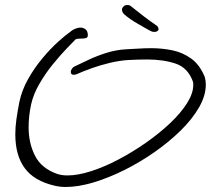

<svg xmlns="http://www.w3.org/2000/svg" viewBox="-20 -707 840 765"><path d="M242 38Q220 38 198 33Q116 14 78.5 -37Q41 -88 41 -172Q41 -201 45.5 -232.5Q50 -264 57 -300Q67 -348 92.5 -393Q118 -438 150 -476Q182 -514 212 -541Q242 -568 261 -581Q267 -587 278.5 -592Q290 -597 301 -597Q312 -597 321 -590Q330 -583 330 -566Q330 -556 319 -554.5Q308 -553 296 -553Q284 -553 280 -549Q271 -540 246 -514Q221 -488 191.5 -452Q162 -416 137.5 -374Q113 -332 104 -291Q99 -268 96.5 -245Q94 -222 94 -199Q94 -137 119.5 -86.5Q145 -36 208 -14Q226 -8 249 -8Q290 -8 343 -25Q396 -42 452 -71.5Q508 -101 561 -138Q614 -175 657 -215.5Q700 -256 725 -295.5Q750 -335 750 -368Q750 -371 750 -374.5Q750 -378 749 -381Q729 -437 680 -453.5Q631 -470 566 -470Q549 -470 531 -469.5Q513 -469 494 -468Q457 -466 417.5 -456.5Q378 -447 343.5 -434.5Q309 -422 287 -412Q280 -409 274 -409Q262 -409 262 -421Q262 -426 266.5 -433Q271 -440 281 -444Q302 -454 333.5 -469Q365 -484 404.5 -496.5Q444 -509 488 -511Q511 -512 534.5 -513.5Q558 -515 583 -515Q626 -515 667 -506.5Q708 -498 742 -473.5Q776 -449 796 -400Q798 -393 799 -385.5Q800 -378 800 -370Q800 -326 773 -279Q746 -232 699.5 -186.5Q653 -141 595 -100.5Q537 -60 474.5 -29Q412 2 352 20Q292 38 242 38ZM598 -580Q597 -580 591 -580Q585 -580 568 -590Q556 -597 527 -613.5Q498 -630 476 -649Q466 -658 466 -669Q466 -675 472 -681Q478 -687 486 -687Q490 -687 493.5 -686.5Q497 -686 502 -682Q528 -661 553.5 -641.5Q579 -622 600 -608Q608 -603 610 -598Q612 -593 612 -591Q612 -587 607.5 -583.5Q603 -580 598 -580Z"/></svg>

Font: Grape Nuts
Style: Regular
Weight: 400
Designer: Robert E. Leuschke
Foundry: Robert E. Leuschke
Version: Version 1.010; ttfautohint (v1.8.3)